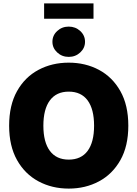

<svg xmlns="http://www.w3.org/2000/svg" viewBox="-20 -1109 815 1139"><path d="M387.7 9.8Q288.6 9.8 208.3 -33.2Q127.9 -76.2 81.1 -159.4Q34.2 -242.7 34.2 -363.3Q34.2 -484.9 81.1 -568.4Q127.9 -651.9 208.3 -694.6Q288.6 -737.3 387.7 -737.3Q486.8 -737.3 566.9 -694.6Q647 -651.9 694.1 -568.4Q741.2 -484.9 741.2 -363.3Q741.2 -242.2 694.1 -158.9Q647 -75.7 566.9 -33Q486.8 9.8 387.7 9.8ZM387.7 -162.1Q461.4 -162.1 499.8 -213.9Q538.1 -265.6 538.1 -363.3Q538.1 -461.4 499.8 -513.4Q461.4 -565.4 387.7 -565.4Q314.5 -565.4 275.9 -513.4Q237.3 -461.4 237.3 -363.3Q237.3 -265.6 275.9 -213.9Q314.5 -162.1 387.7 -162.1ZM387.7 -771.5Q347.7 -771.5 319.3 -797.9Q291 -824.2 291 -861.3Q291 -898.9 319.3 -925Q347.7 -951.2 387.7 -951.2Q427.7 -951.2 456.1 -925Q484.4 -898.9 484.4 -861.3Q484.4 -824.2 456.1 -797.9Q427.7 -771.5 387.7 -771.5ZM534.7 -1088.9V-998H241.7V-1088.9Z"/></svg>

Font: Inter Black
Style: Regular
Weight: 900
Designer: Rasmus Andersson
Foundry: rsms
Version: Version 4.000;git-a52131595